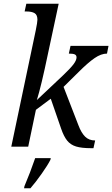

<svg xmlns="http://www.w3.org/2000/svg" viewBox="-20 -780 597 1021"><path d="M398 -397 318 -318 397 -114Q412 -74 432.5 -53.5Q453 -33 486 -33L477 8H464Q414 8 384.5 -1Q355 -10 337 -32.5Q319 -55 305 -96L250 -255L171 -196L130 0H40L170 -618Q179 -662 179 -675Q179 -701 164 -710Q149 -719 121 -719H111L120 -760H292L235 -494Q199 -321 176 -248L315 -379Q356 -418 371.5 -439Q387 -460 387 -475Q387 -486 378 -490.5Q369 -495 346 -495L355 -536H557L549 -495Q518 -495 483 -471Q448 -447 398 -397ZM110 210Q141 137 167 61H250L248 70Q234 98 201.5 144Q169 190 142 221H108Z"/></svg>

Font: Noto Serif Narrow
Style: Italic
Weight: 400
Width: 4
Italic angle: -12°
Designer: Monotype Design Team
Foundry: Monotype Imaging Inc.
Version: Version 1.001